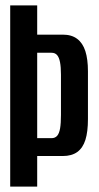

<svg xmlns="http://www.w3.org/2000/svg" viewBox="-20 -695 368 715"><path d="M18 0H118.5V-114H214Q247 -114 267.8 -129Q288.5 -144 298 -174Q307.5 -204 307.5 -251.5V-429.5Q307.5 -474.5 297.8 -504.8Q288 -535 267.2 -550.5Q246.5 -566 214 -566H118.5V-675H18ZM118.5 -180.5V-498.5H172Q185 -498.5 192.5 -490Q200 -481.5 203.5 -463.5Q207 -445.5 207 -417V-267Q207 -236 203.8 -217Q200.5 -198 192.8 -189.2Q185 -180.5 172 -180.5Z"/></svg>

Font: Anybody ExtraCondensed Medium
Style: Regular
Weight: 500
Width: 2
Version: Version 1.113;gftools[0.9.25]